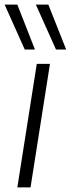

<svg xmlns="http://www.w3.org/2000/svg" viewBox="-49 -810 306 830"><path d="M83 0H26L110 -534H167ZM58 -596 -29 -790H26L102 -596ZM193 -596 106 -790H160L237 -596Z"/></svg>

Font: Georama Light
Style: Italic
Weight: 300
Italic angle: -9°
Designer: Jean-Baptiste Levee
Foundry: Production Type
Version: Version 1.001